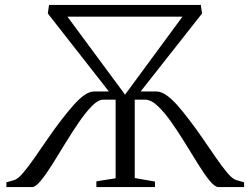

<svg xmlns="http://www.w3.org/2000/svg" viewBox="-20 -763 1022 783"><path d="M6 0V-19.5L39 -29Q53.5 -33.5 74.5 -58.2Q95.5 -83 121.2 -120Q147 -157 175.5 -198.5Q204 -240 233 -277.5Q256.5 -307.5 279 -333.2Q301.5 -359 323 -374.5Q344.5 -390 365 -390H424L175 -708L180 -743H799L804 -708L553.5 -390H616.5Q637.5 -390 659.2 -374.5Q681 -359 703.8 -333.2Q726.5 -307.5 749.5 -277Q778.5 -239.5 806.8 -198.2Q835 -157 860.5 -120Q886 -83 907 -58.2Q928 -33.5 942.5 -29L975.5 -19.5V0H871Q856.5 0 835.2 -25.8Q814 -51.5 788.8 -92.2Q763.5 -133 735.5 -178.5Q707.5 -224 679 -264.5Q650.5 -305 623.2 -330.8Q596 -356.5 572 -356.5H529.5V-37L612 -22.5V0H373V-23.5L451.5 -36V-356.5H401Q380.5 -356.5 355 -330.8Q329.5 -305 301.8 -264.5Q274 -224 246.2 -178.5Q218.5 -133 193 -92.2Q167.5 -51.5 146.2 -25.8Q125 0 110.5 0ZM255 -695 490 -377 724 -695Z"/></svg>

Font: Merriweather 120pt Light
Style: Regular
Weight: 300
Version: Version 2.100